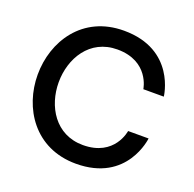

<svg xmlns="http://www.w3.org/2000/svg" viewBox="-132 -886 1041 1031"><g transform="rotate(20 388.5 -370.0)"><path d="M406 10C700 10 727 -251 727 -251H610C610 -251 589 -97 407 -97C249 -97 170 -234 170 -370C170 -506 249 -643 407 -643C589 -643 610 -490 610 -490H727C727 -490 700 -750 406 -750C169 -750 50 -560 50 -370C50 -181 169 10 406 10Z"/></g></svg>

Font: Be Vietnam Pro Medium
Style: Regular
Weight: 500
Designer: Lam Bao, Tony Le, Vietanh Nguyen
Foundry: Yellow Type Foundry
Version: Version 1.002